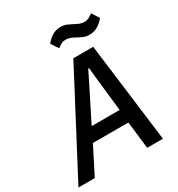

<svg xmlns="http://www.w3.org/2000/svg" viewBox="-238 -1037 1085 1171"><g transform="rotate(-30 304.0 -451.5)"><path d="M565 0H454L432 -191H182L85 0H-30L337 -698H477ZM424 -284 400 -500 390 -598H384L335 -499L227 -284ZM495 -773Q471 -773 453.5 -780.5Q436 -788 420 -797Q399 -809 383.5 -814.5Q368 -820 352 -820Q335 -820 322.5 -813.5Q310 -807 293 -794L259 -845Q278 -870 304 -886.5Q330 -903 365 -903Q389 -903 406.5 -895Q424 -887 440 -879Q461 -867 476.5 -861.5Q492 -856 508 -856Q524 -856 537.5 -862.5Q551 -869 567 -882L601 -830Q582 -806 556 -789.5Q530 -773 495 -773Z"/></g></svg>

Font: IBM Plex Sans Medium
Style: Italic
Weight: 500
Italic angle: -11.31°
Designer: Mike Abbink, Paul van der Laan, Pieter van Rosmalen
Foundry: Bold Monday
Version: Version 3.201